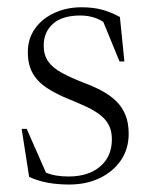

<svg xmlns="http://www.w3.org/2000/svg" viewBox="-20 -484 407 514"><path d="M198 -464.5Q228 -464.5 251.5 -458.5Q275 -452.5 301 -438.5L313 -319.5H300L250.5 -440L279 -408.5Q257 -427.5 237.8 -435Q218.5 -442.5 195 -442.5Q146.5 -442.5 121.8 -420.2Q97 -398 97 -362Q97 -336.5 109.2 -319.2Q121.5 -302 146 -288.8Q170.5 -275.5 205.5 -262Q232.5 -252 254.2 -240Q276 -228 291.8 -212.5Q307.5 -197 316 -175.8Q324.5 -154.5 324.5 -126Q324.5 -85.5 303.8 -55Q283 -24.5 247 -7.2Q211 10 165.5 10Q133.5 10 107 5Q80.5 0 58 -10.5L38 -139H51.5L108.5 -9.5L75.5 -36Q88.5 -28 102 -22.2Q115.5 -16.5 131 -14Q146.5 -11.5 163.5 -11.5Q216.5 -11.5 248 -38.2Q279.5 -65 279.5 -111Q279.5 -133 271.5 -148.8Q263.5 -164.5 248.2 -176.2Q233 -188 211.8 -198Q190.5 -208 164.5 -218.5Q130 -232.5 105.2 -248.8Q80.5 -265 67.5 -288Q54.5 -311 54.5 -344.5Q54.5 -380.5 73.8 -407.5Q93 -434.5 125.8 -449.5Q158.5 -464.5 198 -464.5Z"/></svg>

Font: Newsreader 36pt Light
Style: Regular
Weight: 300
Designer: Hugues Gentile
Foundry: Production Type
Version: Version 1.003